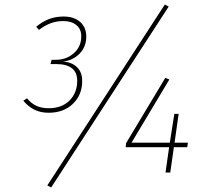

<svg xmlns="http://www.w3.org/2000/svg" viewBox="-20 -762 932 848"><path d="M361 -601Q361 -555 331.5 -525Q302 -495 258 -490Q296 -488 319.5 -466Q343 -444 343 -404Q343 -343 302 -303.5Q261 -264 195 -264Q159 -264 132 -277.5Q105 -291 83 -317L99 -328Q119 -304 142 -294Q165 -284 195 -284Q253 -284 287 -318Q321 -352 321 -405Q321 -443 297 -461Q273 -479 229 -479H203L208 -498H228Q273 -498 306 -527Q339 -556 339 -602Q339 -633 317.5 -651Q296 -669 260 -669Q231 -669 205.5 -660Q180 -651 152 -630L140 -644Q168 -667 197 -678Q226 -689 261 -689Q307 -689 334 -665Q361 -641 361 -601ZM708 -742 725 -733 206 66 189 57ZM810 -132 807 -112H748L732 0H711L727 -112H535L537 -130L710 -418L728 -411L561 -132H730L750 -259H769L751 -132Z"/></svg>

Font: Fira Sans Thin
Style: Italic
Weight: 250
Italic angle: -8°
Designer: Carrois Corporate & Edenspiekermann AG
Foundry: Carrois Corporate GbR & Edenspiekermann AG
Version: Version 4.203